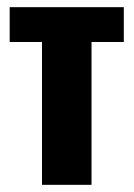

<svg xmlns="http://www.w3.org/2000/svg" viewBox="-20 -515 372 535"><path d="M97 0V-398H7V-495H325V-398H235V0Z"/></svg>

Font: Alumni Sans ExtraBold
Style: Regular
Weight: 800
Designer: Robert E. Leuschke
Foundry: Robert E. Leuschke
Version: Version 1.018